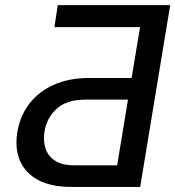

<svg xmlns="http://www.w3.org/2000/svg" viewBox="-20 -733 687 753"><path d="M529.8 0H258.3Q180.2 0 129.6 -27.1Q79.1 -54.2 58.3 -102.8Q37.6 -151.4 47.9 -214.8Q58.6 -278.8 95.2 -326.4Q131.8 -374 191.4 -400.6Q251 -427.2 330.1 -427.2H496.1L529.3 -626.5H193.4L206.5 -712.9H647.5ZM439.5 -84.5 481.9 -342.3H314.9Q240.7 -342.3 201.7 -305.9Q162.6 -269.5 154.3 -216.3Q148.9 -181.2 158.4 -151.1Q168 -121.1 195.8 -102.8Q223.6 -84.5 272.5 -84.5Z"/></svg>

Font: Adwaita Sans
Style: Italic
Weight: 400
Italic angle: -9.39999°
Designer: Rasmus Andersson
Foundry: rsms
Version: Version 4.001;git-9221beed3